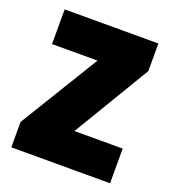

<svg xmlns="http://www.w3.org/2000/svg" viewBox="-107 -635 644 718"><g transform="rotate(20 215.0 -276.5)"><path d="M411 0H18V-101L210 -415H29V-553H402V-443L219 -138H411Z"/></g></svg>

Font: Noto Sans Telugu Condensed Black
Style: Regular
Weight: 900
Width: 3
Designer: Jelle Bosma - Monotype Design Team
Foundry: Monotype Imaging Inc.
Version: Version 2.005; ttfautohint (v1.8.4.7-5d5b)